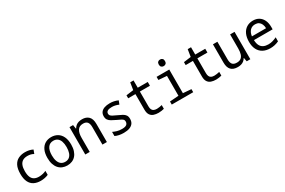

<svg xmlns="http://www.w3.org/2000/svg" viewBox="119 -2004 4829 3257"><g transform="rotate(-30 2533.5 -376.0)"><path d="M324 10Q249 10 194 -18.5Q139 -47 109.5 -107.5Q80 -168 80 -264Q80 -367 112 -429Q144 -491 201 -518.5Q258 -546 330 -546Q374 -546 411 -537.5Q448 -529 481 -512L454 -440Q424 -457 396 -463.5Q368 -470 335 -470Q278 -470 241.5 -447.5Q205 -425 187 -380Q169 -335 169 -266Q169 -195 187.5 -151Q206 -107 242.5 -86.5Q279 -66 332 -66Q372 -66 408.5 -75Q445 -84 474 -98V-20Q444 -6 404.5 2Q365 10 324 10Z M846 10Q795 10 752 -7.5Q709 -25 678 -60.5Q647 -96 630 -148Q613 -200 613 -270Q613 -361 642 -422.5Q671 -484 723 -515Q775 -546 843 -546Q911 -546 964 -515Q1017 -484 1047 -422Q1077 -360 1077 -267Q1077 -198 1060 -146.5Q1043 -95 1012.5 -60Q982 -25 939.5 -7.5Q897 10 846 10ZM845 -62Q892 -62 924 -86.5Q956 -111 972 -157.5Q988 -204 988 -269Q988 -334 972 -380Q956 -426 923.5 -450Q891 -474 844 -474Q773 -474 736.5 -420.5Q700 -367 700 -269Q700 -204 716.5 -157.5Q733 -111 765 -86.5Q797 -62 845 -62Z M1199 0V-536H1269L1281 -460H1286Q1302 -489 1326 -508.5Q1350 -528 1381.5 -537Q1413 -546 1449 -546Q1529 -546 1575.5 -500Q1622 -454 1622 -355V0H1535V-343Q1535 -410 1509 -441.5Q1483 -473 1427 -473Q1352 -473 1319 -421.5Q1286 -370 1286 -276V0Z M1951 10Q1902 10 1859 1Q1816 -8 1784 -24V-105Q1818 -89 1860 -76Q1902 -63 1956 -63Q2021 -63 2047 -84Q2073 -105 2073 -143Q2073 -164 2063.5 -177.5Q2054 -191 2027.5 -205.5Q2001 -220 1950 -243Q1902 -266 1866.5 -286Q1831 -306 1812 -333.5Q1793 -361 1793 -404Q1793 -451 1816.5 -482.5Q1840 -514 1884.5 -530Q1929 -546 1991 -546Q2034 -546 2072 -538Q2110 -530 2150 -512L2123 -443Q2084 -460 2052.5 -466.5Q2021 -473 1990 -473Q1933 -473 1905.5 -456Q1878 -439 1878 -406Q1878 -384 1890.5 -369Q1903 -354 1931 -339.5Q1959 -325 2005 -304Q2054 -283 2088.5 -263.5Q2123 -244 2141.5 -217Q2160 -190 2160 -145Q2160 -94 2136.5 -60Q2113 -26 2066.5 -8Q2020 10 1951 10Z M2632 10Q2579 10 2537.5 -4.5Q2496 -19 2472 -55.5Q2448 -92 2448 -156V-462H2306V-520L2449 -539L2471 -679H2536V-536H2732V-462H2535V-172Q2535 -135 2546 -110.5Q2557 -86 2580.5 -74.5Q2604 -63 2641 -63Q2664 -63 2691 -67.5Q2718 -72 2741 -78V-5Q2718 1 2689.5 5.5Q2661 10 2632 10Z M2893 0V-60L3066 -73V-462L2905 -475V-536H3153V-73L3313 -60V0ZM3102 -633Q3076 -633 3058.5 -649Q3041 -665 3041 -697Q3041 -730 3058.5 -746Q3076 -762 3102 -762Q3128 -762 3145.5 -746Q3163 -730 3163 -697Q3163 -665 3145.5 -649Q3128 -633 3102 -633Z M3758 10Q3705 10 3663.5 -4.5Q3622 -19 3598 -55.5Q3574 -92 3574 -156V-462H3432V-520L3575 -539L3597 -679H3662V-536H3858V-462H3661V-172Q3661 -135 3672 -110.5Q3683 -86 3706.5 -74.5Q3730 -63 3767 -63Q3790 -63 3817 -67.5Q3844 -72 3867 -78V-5Q3844 1 3815.5 5.5Q3787 10 3758 10Z M4184 10Q4096 10 4052.5 -36.5Q4009 -83 4009 -177V-536H4096V-192Q4096 -125 4122 -94Q4148 -63 4208 -63Q4258 -63 4288 -86Q4318 -109 4331.5 -153Q4345 -197 4345 -259V-536H4432V0H4361L4348 -72H4343Q4326 -43 4302.5 -25Q4279 -7 4249.5 1.5Q4220 10 4184 10Z M4822 10Q4740 10 4681 -22Q4622 -54 4590.5 -115.5Q4559 -177 4559 -265Q4559 -354 4588 -416.5Q4617 -479 4670.5 -512.5Q4724 -546 4796 -546Q4864 -546 4912.5 -515Q4961 -484 4987 -428.5Q5013 -373 5013 -296V-250H4647Q4649 -183 4671 -142Q4693 -101 4732.5 -82.5Q4772 -64 4826 -64Q4869 -64 4909 -75.5Q4949 -87 4990 -107V-28Q4948 -8 4906 1Q4864 10 4822 10ZM4926 -322Q4925 -368 4909.5 -402Q4894 -436 4866 -454.5Q4838 -473 4796 -473Q4734 -473 4696 -433Q4658 -393 4649 -322Z"/></g></svg>

Font: Noto Sans Mono SemiCondensed
Style: Regular
Weight: 400
Width: 4
Designer: Monotype Design Team
Foundry: Monotype Imaging Inc.
Version: Version 2.010